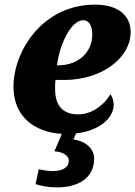

<svg xmlns="http://www.w3.org/2000/svg" viewBox="-20 -566 582 826"><path d="M228 240C312 240 385 203 385 116C385 74 349 41 296 34L307 8C418 -5 469 -65 469 -115C469 -134 463 -151 455 -160C429 -117 378 -74 316 -74C249 -74 217 -113 217 -183C217 -196 217 -210 219 -222H256C420 -222 542 -318 542 -428C542 -502 485 -546 389 -546C161 -546 38 -344 38 -193C38 -62 131 3 246 10L214 85C248 87 276 102 276 125C276 157 245 170 207 170C190 170 169 167 147 162L133 226C158 234 183 240 228 240ZM232 -285H225C237 -377 286 -479 338 -479C363 -479 377 -455 377 -418C377 -337 312 -285 232 -285Z"/></svg>

Font: Noto Serif SemiCondensed Black
Style: Italic
Weight: 900
Width: 4
Italic angle: -12°
Designer: Monotype Design Team
Foundry: Monotype Imaging Inc.
Version: Version 2.014